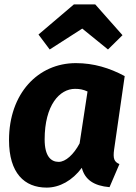

<svg xmlns="http://www.w3.org/2000/svg" viewBox="-20 -836 619 873"><path d="M547 -490C478 -527 406 -549 325 -549C153 -549 21 -411 21 -199C21 -49 91 17 192 17C251 17 309 -15 352 -73C366 -19 407 9 478 15L523 -90C499 -100 493 -115 499 -157ZM247 -100C212 -100 183 -125 183 -202C183 -358 251 -432 321 -432C343 -432 358 -429 378 -420L342 -184C315 -133 278 -100 247 -100ZM354 -706 471 -611 537 -676 413 -816H316L155 -679L206 -611Z"/></svg>

Font: Fira Sans OT
Style: Bold Italic
Weight: 700
Italic angle: -8°
Designer: Carrois Corporate & Edenspiekermann
Foundry: Carrois Corporate GbR & Edenspiekermann AG
Version: Version 2.001